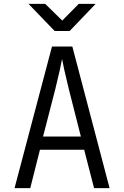

<svg xmlns="http://www.w3.org/2000/svg" viewBox="-20 -970 640 990"><path d="M55 0 248 -730H353L545 0H465L414 -198H186L136 0ZM202 -266H397L335 -510Q320 -571 311 -612Q302 -653 300 -666Q298 -653 289 -612Q280 -571 265 -510ZM262 -810 127 -950H213L301 -864L386 -950H473L339 -810Z"/></svg>

Font: JetBrains Mono NL Light
Style: Regular
Weight: 300
Monospace: yes
Designer: Philipp Nurullin, Konstantin Bulenkov
Foundry: JetBrains
Version: Version 2.305; ttfautohint (v1.8.4.7-5d5b)